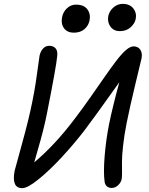

<svg xmlns="http://www.w3.org/2000/svg" viewBox="-20 -952 766 986"><path d="M595.2 -792Q564.5 -792 547.4 -814.9Q530.3 -837.9 536.1 -870.1Q542 -896 563 -914.1Q584 -932.1 609.9 -932.1Q646.5 -932.1 664.8 -908.4Q683.1 -884.8 676.8 -854Q672.4 -831.5 650.6 -811.8Q628.9 -792 595.2 -792ZM358.9 -784.2Q325.7 -784.2 308.8 -806.9Q292 -829.6 298.8 -863.8Q304.2 -891.1 324 -909.7Q343.8 -928.2 370.1 -928.2Q410.6 -928.2 428.5 -904.3Q446.3 -880.4 439.9 -847.2Q434.6 -820.3 413.6 -802.2Q392.6 -784.2 358.9 -784.2ZM94.2 14.2Q38.1 14.2 55.2 -75.2Q58.1 -88.4 93.3 -214.6Q128.4 -340.8 146 -430.2Q155.8 -477.5 163.6 -528.1Q171.4 -578.6 176.3 -617.4Q181.2 -656.2 183.1 -666Q188 -688 200.9 -702.4Q213.9 -716.8 232.9 -716.8Q253.4 -716.8 265.1 -704.1Q276.9 -691.4 273.9 -665Q269 -610.4 222.2 -375Q212.4 -324.7 200.7 -279.1Q189 -233.4 173.8 -181.4Q158.7 -129.4 155.8 -118.2Q262.7 -207.5 366.2 -345.2Q402.3 -392.6 445.3 -453.9Q488.3 -515.1 516.8 -556.4Q545.4 -597.7 574.7 -636.5Q604 -675.3 626.5 -694.6Q648.9 -713.9 666 -713.9Q689 -713.9 700.4 -696.8Q711.9 -679.7 707 -652.8Q707 -652.3 676.8 -526.9Q646.5 -401.4 629.9 -317.9Q617.7 -255.9 611.8 -201.4Q606 -147 606.4 -119.6Q606.9 -92.3 606.7 -65.7Q606.4 -39.1 605 -33.2Q602.1 -15.6 586.9 -1.2Q571.8 13.2 553.2 13.2Q538.1 13.2 528.3 4.2Q518.6 -4.9 517.1 -20Q510.7 -66.4 517.3 -149.2Q523.9 -231.9 540 -314Q558.6 -404.3 592.8 -529.8Q457 -338.4 411.1 -278.8Q356 -208 295.2 -142.6Q234.4 -77.1 178.2 -31.5Q122.1 14.2 94.2 14.2Z"/></svg>

Font: Shantell Sans Normal
Style: Italic
Weight: 400
Italic angle: -11.31°
Designer: Stephen Nixon, Anya Danilova, Shantell Martin
Foundry: Arrow Type
Version: Version 1.006;[559af2be0]